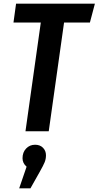

<svg xmlns="http://www.w3.org/2000/svg" viewBox="-20 -711 534 1040"><path d="M494 -691 467 -589H327L244 0H118L201 -589H53L67 -691ZM229 130Q229 150 222 167.5Q215 185 194 222L145 309H84L124 192Q102 173 102 146Q102 114 121.5 93.5Q141 73 170 73Q197 73 213 89.5Q229 106 229 130Z"/></svg>

Font: Fira Sans Extra Condensed Medium
Style: Italic
Weight: 500
Width: 3
Italic angle: -8°
Designer: Carrois Corporate & Edenspiekermann AG
Foundry: Carrois Corporate GbR & Edenspiekermann AG
Version: Version 4.203